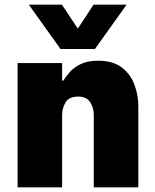

<svg xmlns="http://www.w3.org/2000/svg" viewBox="-20 -799 660 819"><path d="M238 -590 103 -779H244L312 -677L379 -779H520L385 -590ZM55 0V-530H245V-455H250Q261 -473 278.5 -492.5Q296 -512 325 -526Q354 -540 398 -540Q463 -540 500.5 -510.5Q538 -481 554 -436.5Q570 -392 570 -347V0H380V-309Q380 -338 365 -362.5Q350 -387 313 -387Q274 -387 259.5 -362Q245 -337 245 -309V0Z"/></svg>

Font: Be Vietnam Pro Black
Style: Regular
Weight: 900
Designer: Lam Bao, Tony Le, Vietanh Nguyen
Foundry: Yellow Type Foundry
Version: Version 1.002; ttfautohint (v1.8.3)